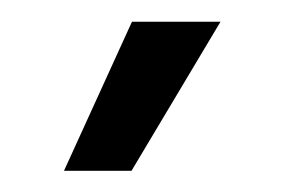

<svg xmlns="http://www.w3.org/2000/svg" viewBox="-20 -903 267 180"><path d="M40 -742.9 103.7 -882.6H186.7L103.3 -742.9Z"/></svg>

Font: Mona Sans ExtraLight
Style: Regular
Weight: 200
Designer: Deni Anggara
Foundry: GitHub
Version: Version 2.000